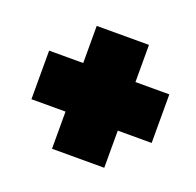

<svg xmlns="http://www.w3.org/2000/svg" viewBox="-68 -461 451 442"><g transform="rotate(20 158.0 -239.5)"><path d="M99.5 -89.5H227.5V-180.5H310.5V-299.5H227.5V-390.5H99.5V-299.5H16V-180.5H99.5Z"/></g></svg>

Font: Anybody Thin ExtraBold
Style: Regular
Weight: 800
Version: Version 1.113;gftools[0.9.25]